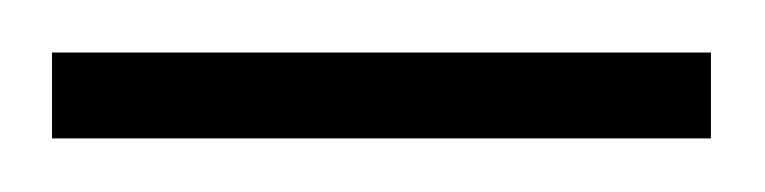

<svg xmlns="http://www.w3.org/2000/svg" viewBox="-21 -423 287 72"><path d="M245.6 -371.1H-1.5V-403.3H245.6Z"/></svg>

Font: NotoSansOldHungarianUI
Style: Regular
Weight: 400
Designer: Monotype Design Team
Foundry: Monotype Imaging Inc.
Version: Version 1001.000; ttfautohint (v1.8.4.7-5d5b)